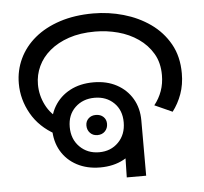

<svg xmlns="http://www.w3.org/2000/svg" viewBox="-49 -718 817 769"><g transform="rotate(-5 359.0 -333.0)"><path d="M161 -198Q97 -233 64.5 -290.5Q32 -348 32 -412Q32 -465 54 -511.5Q76 -558 117.5 -592.5Q159 -627 218.5 -646.5Q278 -666 353 -666Q415 -666 474.5 -649Q534 -632 581.5 -598.5Q629 -565 657.5 -514.5Q686 -464 686 -396Q686 -351 672.5 -313.5Q659 -276 636 -246L565 -278Q585 -303 595.5 -332.5Q606 -362 606 -396Q606 -446 584.5 -482.5Q563 -519 527 -544Q491 -569 446 -581Q401 -593 354 -593Q294 -593 248.5 -577.5Q203 -562 171.5 -535.5Q140 -509 124 -474.5Q108 -440 108 -402Q108 -358 128 -318.5Q148 -279 185 -256L161 -198ZM328 -49Q275 -49 234.5 -70.5Q194 -92 171.5 -130.5Q149 -169 149 -220Q149 -271 172 -309.5Q195 -348 235.5 -369.5Q276 -391 330 -391Q383 -391 423 -369.5Q463 -348 485.5 -310Q508 -272 508 -222Q508 -171 485.5 -132Q463 -93 422.5 -71Q382 -49 328 -49ZM329 -110Q376 -110 406.5 -141Q437 -172 437 -221Q437 -270 406.5 -299.5Q376 -329 329 -329Q282 -329 251 -299.5Q220 -270 220 -221Q220 -172 251 -141Q282 -110 329 -110ZM328 -179Q310 -179 298.5 -191Q287 -203 287 -221Q287 -238 298.5 -249Q310 -260 328 -260Q347 -260 358.5 -249Q370 -238 370 -221Q370 -203 358.5 -191Q347 -179 328 -179ZM434 -187 508 -222V0H430Z"/></g></svg>

Font: oriya25
Style: Book
Weight: 400
Designer: Jelle Bosma - Monotype Design Team
Foundry: Monotype Imaging Inc.
Version: Version 2.003